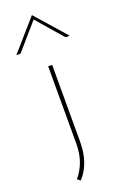

<svg xmlns="http://www.w3.org/2000/svg" viewBox="-175 -678 581 906"><g transform="rotate(-20 115.0 -225.0)"><path d="M64 181 49 169Q74 141 89 101Q104 61 104 10V-378H124V7Q124 65 108 108.5Q92 152 64 181ZM228 -479 109 -616 122 -617 2 -479H-19L114 -631H115L249 -479Z"/></g></svg>

Font: Josefin Sans Thin Thin
Style: Regular
Weight: 250
Version: Version 2.001